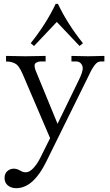

<svg xmlns="http://www.w3.org/2000/svg" viewBox="-20 -733 578 1005"><path d="M140.6 -506.8Q222.2 -608.9 271.5 -712.9H283.2Q332.5 -608.9 414.1 -506.8L396.5 -492.2L277.3 -618.2L158.2 -492.2ZM3.9 198.2Q3.9 175.3 18.6 162.6Q33.2 149.9 52.2 149.9Q68.8 149.9 85 159.7Q101.1 168.9 114.7 168.9Q133.8 168.9 153.8 147.9Q173.8 127 190.4 94.2L242.2 -9.8L100.1 -341.8Q82 -383.3 67.4 -395Q47.4 -411.1 11.7 -411.1V-440.4Q15.1 -440.4 55.2 -439.5Q95.2 -438.5 113.3 -438.5Q131.3 -438.5 173.3 -439.5Q215.3 -440.4 218.8 -440.4V-411.1H189.9Q179.7 -411.1 170.4 -405.5Q161.1 -399.9 161.1 -391.6Q161.1 -376 168 -360.4L281.2 -85L394 -316.9Q413.1 -356 413.1 -376Q413.1 -389.6 403.8 -400.4Q394.5 -411.1 380.4 -411.1H354V-440.4Q356 -440.4 391.8 -439.5Q427.7 -438.5 441.4 -438.5Q455.1 -438.5 489.7 -439.5Q524.4 -440.4 526.4 -440.4V-411.1H506.8Q492.2 -411.1 480 -397.5Q464.4 -378.9 453.6 -356L221.2 115.2Q190.4 177.2 156.2 210.4Q113.8 252 64.5 252Q39.1 252 21.5 238Q3.9 224.1 3.9 198.2Z"/></svg>

Font: Theano Old Style
Style: Regular
Weight: 400
Designer: Alexey Kryukov
Version: Version 2.00